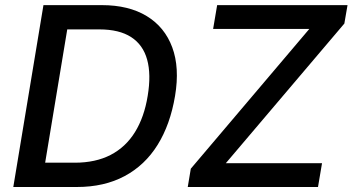

<svg xmlns="http://www.w3.org/2000/svg" viewBox="-20 -748 1410 768"><path d="M287.1 0H89.8L105.5 -97.2H279.3Q362.3 -97.2 422.6 -128.4Q482.9 -159.7 520 -219.7Q557.1 -279.8 570.8 -364.7Q585 -450.2 568.6 -509.5Q552.2 -568.8 504.6 -599.6Q457 -630.4 377.4 -630.4H190.4L206.5 -727.5H387.2Q494.6 -727.5 566.7 -683.8Q638.7 -640.1 668.9 -558.8Q699.2 -477.5 680.2 -364.3Q661.1 -250 610.4 -168.5Q559.6 -86.9 478.3 -43.5Q397 0 287.1 0ZM265.1 -727.5 144.5 0H33.2L153.8 -727.5ZM731 0 743.2 -73.2 1217.3 -632.3H832.5L848.6 -727.5H1370.1L1357.4 -653.8L883.3 -95.2H1268.1L1252 0Z"/></svg>

Font: Inter 17pt Medium
Style: Italic
Weight: 500
Italic angle: -9.3988°
Version: Version 4.001;git-66647c0bb